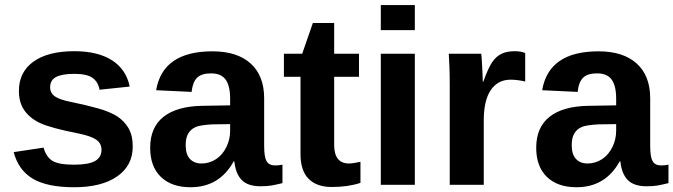

<svg xmlns="http://www.w3.org/2000/svg" viewBox="-20 -745 2715 774"><path d="M515.1 -154.3Q515.1 -77.6 452.4 -33.9Q389.6 9.8 278.8 9.8Q169.9 9.8 112.1 -24.7Q54.2 -59.1 35.2 -131.8L155.8 -149.9Q166 -112.3 191.2 -96.7Q216.3 -81.1 278.8 -81.1Q336.4 -81.1 362.8 -95.7Q389.2 -110.4 389.2 -141.6Q389.2 -167 367.9 -181.9Q346.7 -196.8 295.9 -207Q181.2 -229.5 139.2 -250Q98.6 -270 77.4 -301.3Q56.2 -332.5 56.2 -378.4Q56.2 -454.1 114.5 -496.3Q172.9 -538.6 279.8 -538.6Q374 -538.6 431.4 -502Q488.8 -465.3 502.9 -396L381.3 -383.3Q375.5 -415.5 352.5 -431.4Q329.6 -447.3 279.8 -447.3Q231 -447.3 206.5 -434.8Q182.1 -422.4 182.1 -393.1Q182.1 -370.1 200.9 -356.7Q219.7 -343.3 264.2 -334.5Q326.2 -321.8 374.3 -308.3Q422.4 -294.9 451.7 -276.4Q480.5 -257.8 497.8 -228.8Q515.1 -199.7 515.1 -154.3Z M748 9.8Q671.4 9.8 628.4 -32Q585.4 -73.7 585.4 -149.4Q585.4 -231.4 638.9 -273.9Q692.4 -316.4 793.9 -318.4L907.7 -320.3V-347.2Q907.7 -398.9 889.6 -424.1Q871.6 -449.2 830.6 -449.2Q792.5 -449.2 774.7 -431.9Q756.8 -414.6 752.4 -374.5L609.4 -381.3Q636.2 -538.1 836.4 -538.1Q936.5 -538.1 990.7 -488.8Q1044.9 -439.5 1044.9 -348.6V-156.2Q1044.9 -111.8 1054.9 -95Q1064.9 -78.1 1088.4 -78.1Q1104 -78.1 1118.7 -81.1V-6.8Q1093.3 -0.5 1075.2 2.7Q1057.1 5.9 1030.8 5.9Q979 5.9 954.3 -19.5Q929.7 -44.9 924.8 -94.2H921.9Q864.3 9.8 748 9.8ZM907.7 -244.6 837.4 -243.7Q789.1 -241.2 769.5 -233.4Q749.5 -224.6 739 -207Q728.5 -189.5 728.5 -160.2Q728.5 -122.6 745.8 -104.2Q763.2 -85.9 792 -85.9Q824.2 -85.9 851.1 -103.5Q877.4 -121.1 892.6 -152.1Q907.7 -183.1 907.7 -217.8Z M1433.1 -7.8Q1383.3 8.8 1317.4 8.8Q1256.8 8.8 1224.1 -24.2Q1191.4 -57.1 1191.4 -124V-435.5H1124.5V-528.3H1198.2L1241.2 -652.3H1327.1V-528.3H1427.2V-435.5H1327.1V-161.1Q1327.1 -85.9 1387.2 -85.9Q1401.9 -85.9 1433.1 -92.8Z M1652.3 -724.6V-623.5H1515.1V-724.6ZM1652.3 -528.3V0H1515.1V-528.3Z M1930.2 -259.3V0H1793V-404.3Q1793 -447.8 1791.7 -476.8Q1790.5 -505.9 1789.1 -528.3H1919.9Q1920.9 -523.9 1921.9 -508.8Q1922.9 -493.7 1923.8 -474.9Q1924.8 -456.1 1925.5 -439.5Q1926.3 -422.9 1926.3 -415.5H1928.2Q1947.8 -470.2 1963.9 -494.1Q1979.5 -517.1 2001 -527.8Q2022.5 -538.6 2054.7 -538.6Q2081.1 -538.6 2097.2 -531.2V-416.5Q2064.5 -423.8 2038.6 -423.8Q1987.3 -423.8 1958.7 -382.3Q1930.2 -340.8 1930.2 -259.3Z M2304.2 9.8Q2227.5 9.8 2184.6 -32Q2141.6 -73.7 2141.6 -149.4Q2141.6 -231.4 2195.1 -273.9Q2248.5 -316.4 2350.1 -318.4L2463.9 -320.3V-347.2Q2463.9 -398.9 2445.8 -424.1Q2427.7 -449.2 2386.7 -449.2Q2348.6 -449.2 2330.8 -431.9Q2313 -414.6 2308.6 -374.5L2165.5 -381.3Q2192.4 -538.1 2392.6 -538.1Q2492.7 -538.1 2546.9 -488.8Q2601.1 -439.5 2601.1 -348.6V-156.2Q2601.1 -111.8 2611.1 -95Q2621.1 -78.1 2644.5 -78.1Q2660.2 -78.1 2674.8 -81.1V-6.8Q2649.4 -0.5 2631.3 2.7Q2613.3 5.9 2586.9 5.9Q2535.2 5.9 2510.5 -19.5Q2485.8 -44.9 2481 -94.2H2478Q2420.4 9.8 2304.2 9.8ZM2463.9 -244.6 2393.6 -243.7Q2345.2 -241.2 2325.7 -233.4Q2305.7 -224.6 2295.2 -207Q2284.7 -189.5 2284.7 -160.2Q2284.7 -122.6 2302 -104.2Q2319.3 -85.9 2348.1 -85.9Q2380.4 -85.9 2407.2 -103.5Q2433.6 -121.1 2448.7 -152.1Q2463.9 -183.1 2463.9 -217.8Z"/></svg>

Font: Arimo
Style: Bold
Weight: 700
Designer: Steve Matteson
Foundry: Monotype Imaging Inc.
Version: Version 1.33